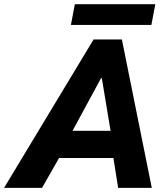

<svg xmlns="http://www.w3.org/2000/svg" viewBox="-69 -911 811 931"><path d="M-49.3 0 384.8 -719.7H522L667 0H503.9L474.6 -184.6L472.2 -246.1L424.8 -531.7H420.9L266.1 -246.1L239.7 -184.1L134.8 0ZM145.5 -145 173.3 -276.9H559.1L532.2 -145ZM274.9 -790 293.9 -890.6H684.1L665 -790Z"/></svg>

Font: Reddit Sans ExtraBold
Style: Italic
Weight: 800
Italic angle: -11.25°
Designer: Stephen Hutchings
Version: Version 1.013